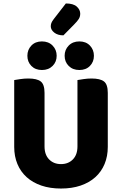

<svg xmlns="http://www.w3.org/2000/svg" viewBox="-20 -1070 704 1108"><path d="M332 18Q269 18 219 1Q169 -16 134 -47.5Q99 -79 80.5 -123.5Q62 -168 62 -222V-608Q74 -610 97 -613.5Q120 -617 143 -617Q193 -617 215 -600Q237 -583 237 -534V-225Q237 -177 263.5 -150Q290 -123 332 -123Q374 -123 400.5 -150Q427 -177 427 -225V-608Q439 -610 462 -613.5Q485 -617 508 -617Q558 -617 580 -600Q602 -583 602 -534V-222Q602 -168 583.5 -123.5Q565 -79 530 -47.5Q495 -16 445 1Q395 18 332 18ZM307 -748Q307 -713 283.5 -689.5Q260 -666 222 -666Q184 -666 161 -689.5Q138 -713 138 -748Q138 -783 161 -807Q184 -831 222 -831Q260 -831 283.5 -807Q307 -783 307 -748ZM522 -748Q522 -713 499 -689.5Q476 -666 438 -666Q400 -666 376.5 -689.5Q353 -713 353 -748Q353 -783 376.5 -807Q400 -831 438 -831Q476 -831 499 -807Q522 -783 522 -748ZM360 -1050Q403 -1050 423 -1032Q443 -1014 443 -991Q443 -974 434.5 -960.5Q426 -947 408 -929L346 -866Q313 -866 293 -882Q273 -898 273 -918Q273 -928 276.5 -937.5Q280 -947 291 -961Z"/></svg>

Font: Baloo Da 2 ExtraBold
Style: Regular
Weight: 800
Designer: Noopur Datye, Sulekha Rajkumar and Ek Type
Foundry: Ek Type
Version: Version 1.640;hotconv 1.0.111;makeotfexe 2.5.65597; ttfautoh